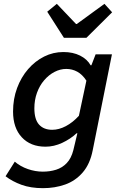

<svg xmlns="http://www.w3.org/2000/svg" viewBox="-20 -774 640 1000"><path d="M204 206Q140 206 92 188.5Q44 171 9 144L57 68Q86 93 125 106.5Q164 120 203 120Q240 120 272 110Q304 100 327.5 75.5Q351 51 362 8L383 -80H379Q347 -50 304 -30Q261 -10 217 -10Q139 -10 93.5 -59Q48 -108 48 -193Q48 -259 69 -315.5Q90 -372 126.5 -414Q163 -456 210 -479.5Q257 -503 310 -503Q360 -503 397 -484.5Q434 -466 452 -434H456L478 -491H563L463 8Q449 80 411 124Q373 168 319.5 187Q266 206 204 206ZM252 -98Q287 -98 323 -117Q359 -136 391 -171L430 -354Q409 -386 382.5 -400.5Q356 -415 325 -415Q294 -415 264 -399.5Q234 -384 210 -356Q186 -328 172.5 -290.5Q159 -253 159 -210Q159 -152 183.5 -125Q208 -98 252 -98ZM313 -577 226 -713 276 -754 376 -649H380L524 -754L564 -710L430 -577Z"/></svg>

Font: Source Code Pro SemiBold
Style: Italic
Weight: 600
Italic angle: -11°
Monospace: yes
Designer: Paul D. Hunt, Teo Tuominen
Foundry: Adobe Systems Incorporated
Version: Version 1.016;hotconv 1.0.116;makeotfexe 2.5.65601